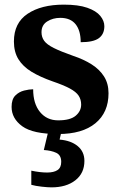

<svg xmlns="http://www.w3.org/2000/svg" viewBox="-20 -568 528 828"><path d="M231 10Q122 10 76 -23.5Q30 -57 30 -107Q30 -140 46 -156Q62 -172 84 -177.5Q106 -183 123 -183Q123 -121 152.5 -85Q182 -49 231 -49Q283 -49 306.5 -69Q330 -89 330 -117Q330 -139 319 -155.5Q308 -172 281 -186.5Q254 -201 207 -217Q153 -236 116 -258.5Q79 -281 59.5 -312.5Q40 -344 40 -389Q40 -469 99 -508.5Q158 -548 255 -548Q318 -548 356.5 -534.5Q395 -521 412.5 -499.5Q430 -478 430 -455Q430 -421 406.5 -403.5Q383 -386 328 -386Q328 -436 306 -463.5Q284 -491 240 -491Q208 -491 183.5 -475.5Q159 -460 159 -429Q159 -408 170.5 -392Q182 -376 212 -361Q242 -346 296 -327Q341 -312 375 -290.5Q409 -269 428.5 -238.5Q448 -208 448 -166Q448 -83 391.5 -36.5Q335 10 231 10ZM202 240Q186 240 159.5 237Q133 234 115 229V168Q153 176 183 176Q212 176 228 165.5Q244 155 244 130Q244 101 222.5 91Q201 81 169 79L190 -9H247L237 34Q286 38 315 62Q344 86 344 126Q344 179 305 209.5Q266 240 202 240Z"/></svg>

Font: Noto Serif Khojki
Style: Regular
Weight: 400
Designer: Juan Bruce
Version: Version 2.002